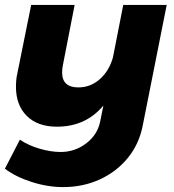

<svg xmlns="http://www.w3.org/2000/svg" viewBox="-20 -561 707 782"><path d="M659 -541 561 -48Q546 27 500 83Q454 139 386 170Q318 201 237 201Q174 201 108.5 180Q43 159 0 126L61 8Q97 32 142.5 45Q188 58 227 58Q285 58 331 23Q377 -12 388 -66L401 -131Q329 -45 212 -45Q133 -45 89 -89Q45 -133 45 -207Q45 -237 50 -259L107 -541H284L236 -295Q233 -279 233 -266Q233 -205 299 -205Q349 -205 387 -239Q425 -273 440 -327L482 -541Z"/></svg>

Font: TypoPRO Montserrat Alternates
Style: Bold Italic
Weight: 700
Italic angle: -11.3°
Designer: Julieta Ulanovsky
Foundry: Julieta Ulanovsky
Version: Version 6.001